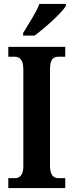

<svg xmlns="http://www.w3.org/2000/svg" viewBox="-20 -951 371 971"><path d="M97 -784V-771H155C209 -811 293 -886 313 -921V-931H179C163 -886 123 -829 97 -784ZM22 0H310V-50H275C252 -50 233 -65 233 -110V-601C233 -651 249 -664 275 -664H310V-714H22V-664H56C77 -664 98 -651 98 -601V-109C98 -63 77 -50 56 -50H22Z"/></svg>

Font: Noto Serif Lao ExtraCondensed
Style: Bold
Weight: 700
Width: 2
Designer: Monotype Design Team
Foundry: Monotype Imaging Inc.
Version: Version 2.003